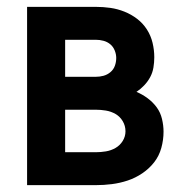

<svg xmlns="http://www.w3.org/2000/svg" viewBox="-20 -540 540 560"><path d="M59 0V-520H259Q281 -520 302 -517Q323 -514 343 -506Q363 -498 380 -485Q397 -472 408.5 -454Q420 -436 425 -415Q430 -394 430 -373Q430 -358 427.5 -343Q425 -328 418 -315Q411 -302 400.5 -291Q390 -280 378 -272Q395 -265 410.5 -253.5Q426 -242 437 -227Q448 -212 452.5 -193Q457 -174 457 -156Q457 -132 450.5 -108.5Q444 -85 429.5 -66.5Q415 -48 395 -34.5Q375 -21 352.5 -13.5Q330 -6 306.5 -3Q283 0 259 0ZM259 -316Q271 -316 282 -319Q293 -322 302 -329.5Q311 -337 315 -348Q319 -359 319 -371Q319 -371 319 -371Q319 -371 319 -371Q319 -382 314.5 -393Q310 -404 301.5 -411Q293 -418 282 -421Q271 -424 259 -424H170V-316ZM259 -96Q274 -96 289 -98.5Q304 -101 317 -108.5Q330 -116 338 -129Q346 -142 346 -157Q346 -157 346 -157Q346 -157 346 -157Q346 -173 338 -186.5Q330 -200 317 -207.5Q304 -215 289 -217.5Q274 -220 259 -220H170V-96Z"/></svg>

Font: Zed Mono
Style: Bold
Weight: 700
Monospace: yes
Designer: Belleve Invis
Foundry: Belleve Invis
Version: Version 1.0.0; ttfautohint (v1.8.4)